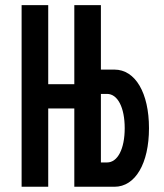

<svg xmlns="http://www.w3.org/2000/svg" viewBox="-20 -713 626 733"><path d="M62.5 0H164.1V-298.8H263.7V0H417C496.6 0 548.8 -88.9 548.8 -223.6C548.8 -358.4 496.6 -447.3 417 -447.3H365.2V-693.4H263.7V-391.6H164.1V-693.4H62.5ZM365.2 -92.8V-354.5H388.7C429.2 -354.5 456.1 -302.7 456.1 -223.6C456.1 -144.5 429.2 -92.8 388.7 -92.8Z"/></svg>

Font: Cascadia Code PL
Style: Regular
Weight: 400
Monospace: yes
Designer: Aaron Bell
Foundry: Saja Typeworks
Version: Version 2404.023